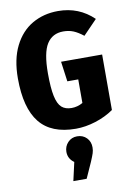

<svg xmlns="http://www.w3.org/2000/svg" viewBox="-109 -780 813 1179"><g transform="rotate(-10 297.0 -190.5)"><path d="M559 -625 472 -535Q439 -561 411 -572.5Q383 -584 348 -584Q280 -584 245.5 -529.5Q211 -475 211 -347Q211 -255 222 -204Q233 -153 256 -132.5Q279 -112 318 -112Q355 -112 388 -131V-278H320L303 -403H559V-57Q509 -22 445.5 -2Q382 18 322 18Q169 18 96.5 -72.5Q24 -163 24 -348Q24 -467 65 -549Q106 -631 177 -672Q248 -713 338 -713Q468 -713 559 -625ZM402 148Q402 167 396.5 184Q391 201 377 234L333 332H250L276 217Q239 191 239 148Q239 114 262 89.5Q285 65 320 65Q356 65 379 88.5Q402 112 402 148Z"/></g></svg>

Font: Fira Sans Condensed ExtraBold
Style: Regular
Weight: 800
Width: 3
Designer: Carrois Corporate & Edenspiekermann AG
Foundry: Carrois Corporate GbR & Edenspiekermann AG
Version: Version 4.203